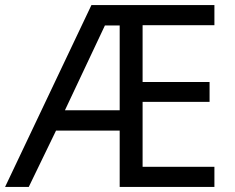

<svg xmlns="http://www.w3.org/2000/svg" viewBox="-21 -734 922 754"><path d="M821 0H449V-221H199L92 0H-1L338 -714H821V-635H539V-412H802V-334H539V-79H821ZM234 -301H449V-634H391Z"/></svg>

Font: Noto Sans
Style: Regular
Weight: 400
Designer: Monotype Design Team
Foundry: Monotype Imaging Inc.
Version: Version 2.007